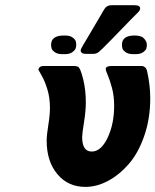

<svg xmlns="http://www.w3.org/2000/svg" viewBox="-20 -714 603 745"><path d="M128.9 -443.8Q131.8 -458 149.9 -458H270Q277.8 -457 282.5 -455.1Q287.1 -453.1 292 -441.7Q296.9 -430.2 303.2 -404.8Q313 -363.8 313 -316.9Q313 -282.7 305.9 -239.3Q298.8 -195.8 298.8 -182.1Q298.8 -126 335.9 -126Q372.1 -126 397.5 -179.4Q422.9 -232.9 422.9 -303.2Q422.9 -342.3 414.3 -373.5Q405.8 -404.8 397.9 -422.9Q390.1 -440.9 390.1 -445.8Q390.1 -458 413.1 -458H527.8Q545.9 -458 550.8 -438Q563 -382.8 563 -333Q563 -253.9 540 -187.5Q517.1 -121.1 480.5 -78.6Q443.8 -36.1 399.9 -12.5Q356 11.2 311 11.2Q244.1 11.2 202.6 -38.3Q161.1 -87.9 161.1 -168Q161.1 -189.9 167.5 -229Q173.8 -268.1 173.8 -294.9Q173.8 -335 163.8 -367.4Q153.8 -399.9 141.8 -420.4Q129.9 -440.9 128.9 -443.8ZM178.2 -540Q178.2 -576.2 228 -576.2H232.9Q251 -576.2 261.5 -568.6Q272 -561 273.9 -554Q275.9 -546.9 275.9 -540Q275.9 -533.2 273.4 -526.1Q271 -519 260.5 -511.5Q250 -503.9 231.9 -503.9H221.2Q203.1 -503.9 192.6 -511.5Q182.1 -519 180.2 -526.1Q178.2 -533.2 178.2 -540ZM293 -519Q293 -524.9 325.2 -577.1Q357.4 -631.3 383.8 -676.8Q393.6 -693.8 412.1 -693.8H502Q523.9 -693.8 523.9 -681.2Q523.9 -679.2 523.4 -677.5Q522.9 -675.8 521.5 -673.3Q520 -670.9 518.6 -669.4Q517.1 -668 514.2 -664.6Q511.2 -661.1 507.6 -658Q503.9 -654.8 498.5 -648.9Q493.2 -643.1 487.8 -638.2Q457 -606 416 -564Q373 -520 363.5 -512.5Q354 -504.9 341.8 -504.9H314Q293 -504.9 293 -519ZM453.1 -540Q453.1 -576.2 502 -576.2Q520 -576.2 533.2 -569.8Q550.3 -555.7 549.8 -540Q549.8 -533.2 547.9 -526.1Q545.9 -519 535.4 -511.5Q524.9 -503.9 506.8 -503.9H496.1Q478 -503.9 467.5 -511.5Q457 -519 455.1 -526.1Q453.1 -533.2 453.1 -540Z"/></svg>

Font: CMU Sans Serif
Style: BoldOblique
Weight: 700
Italic angle: -12°
Version: Version 0.7.0